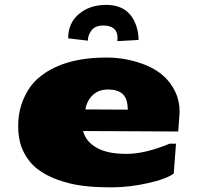

<svg xmlns="http://www.w3.org/2000/svg" viewBox="-20 -762 839 799"><path d="M469.2 -603.5Q469.2 -655.8 409.7 -655.8Q376.5 -655.8 361.1 -636Q345.7 -616.2 345.7 -592.8L263.7 -602.5Q263.7 -666.5 308.8 -704.1Q354 -741.7 421.9 -741.7Q520.5 -741.7 548.8 -648.9Q556.6 -623.5 556.6 -595.7L468.3 -590.8Q469.2 -597.7 469.2 -603.5ZM511.7 -305.7Q511.2 -351.6 490.5 -370.6Q469.7 -389.6 429.9 -389.6Q390.1 -389.6 365.7 -366Q341.3 -342.3 335.4 -306.6ZM136.2 -434.1Q235.4 -522.5 423.3 -522.5Q512.7 -522.5 593.3 -488.3Q673.8 -453.1 708 -382.8Q727.5 -343.3 727.5 -295.4L721.7 -214.8L325.7 -216.8Q337.4 -172.4 382.6 -147Q427.7 -121.6 505.9 -121.6Q584 -121.6 686 -164.1H712.4L703.1 -40Q672.9 -17.1 595.2 0.2Q517.6 17.6 444.6 17.6Q371.6 17.6 320.8 10.7Q270 3.9 220.2 -13.9Q170.4 -31.7 135 -59.3Q99.6 -86.9 77.6 -131.1Q55.7 -175.3 55.7 -237.1Q55.7 -298.8 78.1 -350.6Q100.6 -402.3 136.2 -434.1Z"/></svg>

Font: Seymour One
Style: Book
Weight: 400
Designer: vernon adams
Foundry: vernon adams
Version: Version 1.000; ttfautohint (v0.93) -l 8 -r 50 -G 200 -x 0 -w